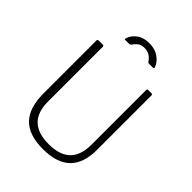

<svg xmlns="http://www.w3.org/2000/svg" viewBox="-269 -1097 1242 1242"><g transform="rotate(45 352.0 -476.0)"><path d="M540.5 -50.5C582.2 -90.8 603 -152 603 -234V-732C603 -738.7 600.3 -742 595 -742H563C557 -742 554 -738.7 554 -732V-233C554 -167.7 537.5 -119 504.5 -87C471.5 -55 421.7 -39 355 -39C223.7 -39 158 -102.7 158 -230V-731C158 -735.7 157.2 -738.7 155.5 -740C153.8 -741.3 151 -742 147 -742H109C103 -742 100 -738 100 -730V-249C100 -161 120.5 -95.8 161.5 -53.5C202.5 -11.2 266 10 352 10C436 10 498.8 -10.2 540.5 -50.5ZM445 -866H482C484.7 -866 486.8 -866.3 488.5 -867C490.2 -867.7 491 -869 491 -871C491 -873 490.7 -874.7 490 -876C484 -897.3 469 -917 445 -935C421 -953 391 -962 355 -962C319 -962 289.7 -953.2 267 -935.5C244.3 -917.8 230 -897.3 224 -874C222 -868.7 223.7 -866 229 -866H266C269.3 -866 271.8 -866.7 273.5 -868C275.2 -869.3 277 -871 279 -873C280.3 -874.3 283.5 -878.5 288.5 -885.5C293.5 -892.5 301.2 -899.7 311.5 -907C321.8 -914.3 336.3 -918 355 -918C389 -918 415.7 -902.7 435 -872C437.7 -868 441 -866 445 -866Z"/></g></svg>

Font: Libre Franklin ExtraLight
Style: Regular
Weight: 275
Designer: Pablo Impallari, Rodrigo Fuenzalida
Foundry: Impallari Type
Version: Version 1.002; ttfautohint (v1.5)